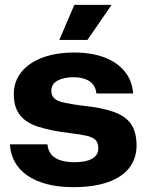

<svg xmlns="http://www.w3.org/2000/svg" viewBox="-20 -763 608 793"><path d="M283 10Q222 10 174 -2.5Q126 -15 92.5 -38.5Q59 -62 41 -94.5Q23 -127 21 -167H176Q178 -142 191.5 -125.5Q205 -109 229.5 -101Q254 -93 288 -93Q335 -93 360.5 -107.5Q386 -122 386 -150Q386 -173 375 -184.5Q364 -196 339 -202Q314 -208 270 -213Q188 -223 136.5 -240Q85 -257 61 -289.5Q37 -322 37 -374Q37 -426 67.5 -464.5Q98 -503 154 -524.5Q210 -546 287 -546Q358 -546 411 -526Q464 -506 495 -468Q526 -430 530 -377H378Q376 -400 364 -414.5Q352 -429 331.5 -436.5Q311 -444 284 -444Q243 -444 217.5 -430Q192 -416 192 -388Q192 -368 204.5 -356.5Q217 -345 245 -339Q273 -333 317 -327Q398 -319 448 -301.5Q498 -284 521 -251Q544 -218 544 -162Q544 -109 514 -70Q484 -31 425.5 -10.5Q367 10 283 10ZM225 -598 287 -743H441L341 -598Z"/></svg>

Font: Mona Sans SemiExpanded
Style: Bold
Weight: 700
Width: 6
Designer: Deni Anggara
Foundry: GitHub
Version: Version 2.000